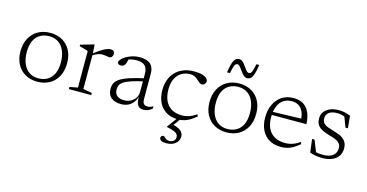

<svg xmlns="http://www.w3.org/2000/svg" viewBox="-91 -1116 3441 1801"><g transform="rotate(15 1630.0 -216.0)"><path d="M270 -23Q319.5 -23 357.2 -44.5Q395 -66 416.5 -109.5Q438 -153 438 -219Q438 -285 418 -332.5Q398 -380 360.8 -405.8Q323.5 -431.5 271 -431.5Q221.5 -431.5 183.8 -410.2Q146 -389 124.8 -345.2Q103.5 -301.5 103.5 -235.5Q103.5 -170 123.5 -122.2Q143.5 -74.5 181 -48.8Q218.5 -23 270 -23ZM269 10Q203 10 152.2 -18.8Q101.5 -47.5 73 -100.2Q44.5 -153 44.5 -224.5Q44.5 -298.5 73.2 -352.2Q102 -406 153.2 -435.2Q204.5 -464.5 272 -464.5Q338.5 -464.5 389.2 -436Q440 -407.5 468.2 -354.8Q496.5 -302 496.5 -230Q496.5 -156 468 -102.2Q439.5 -48.5 388.2 -19.2Q337 10 269 10Z M860 -462Q879.5 -462 888.2 -452.5Q897 -443 897 -427Q897 -409.5 888.2 -398.2Q879.5 -387 864.5 -387Q853 -387 842.2 -389Q831.5 -391 820 -392.8Q808.5 -394.5 795 -394.5Q782 -394.5 767.5 -391.2Q753 -388 735.8 -379.8Q718.5 -371.5 698 -357.5L687.5 -369.5Q726 -398.5 753.5 -416.8Q781 -435 800.5 -445Q820 -455 834.2 -458.5Q848.5 -462 860 -462ZM706 -378V-36L792.5 -20.5V0H575V-20.5L653.5 -36V-390Q647 -393 634.2 -396.8Q621.5 -400.5 604.5 -405.5Q587.5 -410.5 569 -415.5V-429.5L692.5 -465H700.5Z M1253.5 -285.5 1252.5 -255.5Q1172.5 -238.5 1124 -222.5Q1075.5 -206.5 1050.5 -190.2Q1025.5 -174 1016.8 -155Q1008 -136 1008 -113Q1008 -73.5 1032.2 -53Q1056.5 -32.5 1102 -32.5Q1136.5 -32.5 1165 -47.8Q1193.5 -63 1210.2 -88Q1227 -113 1227 -142.5V-323Q1227 -373 1202.8 -399.2Q1178.5 -425.5 1119.5 -425.5Q1095.5 -425.5 1071 -420.2Q1046.5 -415 1018.5 -403L1045.5 -423Q1042.5 -408 1039.2 -395.2Q1036 -382.5 1032.5 -372.8Q1029 -363 1024 -356.5Q1018 -347.5 1008 -343.8Q998 -340 987.5 -340Q971.5 -340 963.2 -347Q955 -354 955 -363.5Q955 -377 970.5 -393.5Q986 -410 1012 -425.5Q1038 -441 1071 -451Q1104 -461 1138 -461Q1191 -461 1222 -446.2Q1253 -431.5 1266.5 -403.2Q1280 -375 1280 -335.5V-95.5Q1280 -72 1285.2 -58.2Q1290.5 -44.5 1301.8 -38.8Q1313 -33 1329.5 -33Q1342 -33 1355 -36.8Q1368 -40.5 1383.5 -49.5V-28Q1363.5 -10 1343 -1.8Q1322.5 6.5 1302 6.5Q1275.5 6.5 1258.5 -4.2Q1241.5 -15 1234 -40.8Q1226.5 -66.5 1227.5 -111.5L1231 -113Q1221.5 -72 1200.8 -44.8Q1180 -17.5 1150 -3.8Q1120 10 1082.5 10Q1022.5 10 987 -18.8Q951.5 -47.5 951.5 -104.5Q951.5 -133.5 962.5 -158Q973.5 -182.5 1005 -203.8Q1036.5 -225 1096.2 -245Q1156 -265 1253.5 -285.5Z M1668 -464.5Q1718.5 -464.5 1748.5 -455.5Q1778.5 -446.5 1791.8 -432.8Q1805 -419 1805 -405Q1805 -393.5 1800 -384.5Q1795 -375.5 1786.2 -370.2Q1777.5 -365 1766.5 -365Q1756.5 -365 1747 -371.5Q1737.5 -378 1727.2 -387.8Q1717 -397.5 1704.8 -407Q1692.5 -416.5 1676.8 -423.2Q1661 -430 1640 -430Q1595.5 -430 1558.5 -409.2Q1521.5 -388.5 1499.5 -346.2Q1477.5 -304 1477.5 -240.5Q1477.5 -174.5 1499.2 -129Q1521 -83.5 1562 -59.8Q1603 -36 1661 -36Q1698 -36 1731.2 -47.2Q1764.5 -58.5 1802.5 -84.5L1809 -64.5Q1778 -38.5 1750.5 -22Q1723 -5.5 1694.8 2.2Q1666.5 10 1634 10Q1570 10 1522.8 -17.8Q1475.5 -45.5 1449.8 -97.5Q1424 -149.5 1424 -221.5Q1424 -273 1440 -317.2Q1456 -361.5 1487 -394.5Q1518 -427.5 1563.8 -446Q1609.5 -464.5 1668 -464.5ZM1590.5 254Q1550.5 254 1536 243.8Q1521.5 233.5 1521.5 219Q1521.5 209 1528 202Q1534.5 195 1545.5 195Q1553.5 195 1561 202.8Q1568.5 210.5 1579 218.2Q1589.5 226 1607 226Q1636 226 1652 211.5Q1668 197 1668 174Q1668 158.5 1658.8 146.5Q1649.5 134.5 1625.2 124.5Q1601 114.5 1556 105.5V100.5L1634.5 -7.5H1666.5L1596 89.5L1591 65.5Q1637.5 76 1663.2 90Q1689 104 1699 121Q1709 138 1709 157Q1709 184.5 1693.8 206.8Q1678.5 229 1651.8 241.5Q1625 254 1590.5 254Z M2106 -23Q2155.5 -23 2193.2 -44.5Q2231 -66 2252.5 -109.5Q2274 -153 2274 -219Q2274 -285 2254 -332.5Q2234 -380 2196.8 -405.8Q2159.5 -431.5 2107 -431.5Q2057.5 -431.5 2019.8 -410.2Q1982 -389 1960.8 -345.2Q1939.5 -301.5 1939.5 -235.5Q1939.5 -170 1959.5 -122.2Q1979.5 -74.5 2017 -48.8Q2054.5 -23 2106 -23ZM2105 10Q2039 10 1988.2 -18.8Q1937.5 -47.5 1909 -100.2Q1880.5 -153 1880.5 -224.5Q1880.5 -298.5 1909.2 -352.2Q1938 -406 1989.2 -435.2Q2040.5 -464.5 2108 -464.5Q2174.5 -464.5 2225.2 -436Q2276 -407.5 2304.2 -354.8Q2332.5 -302 2332.5 -230Q2332.5 -156 2304 -102.2Q2275.5 -48.5 2224.2 -19.2Q2173 10 2105 10ZM2241.5 -680.5Q2232.5 -620 2221.8 -587.8Q2211 -555.5 2196.8 -543.5Q2182.5 -531.5 2163 -531.5Q2142.5 -531.5 2126.2 -547Q2110 -562.5 2096.2 -582.8Q2082.5 -603 2069.2 -618.8Q2056 -634.5 2042 -634.5Q2032 -634.5 2024.2 -626.5Q2016.5 -618.5 2010 -597.5Q2003.5 -576.5 1995.5 -536H1967Q1976.5 -597 1987.2 -629Q1998 -661 2012.8 -673.2Q2027.5 -685.5 2046.5 -685.5Q2067 -685.5 2083 -670Q2099 -654.5 2112.8 -634Q2126.5 -613.5 2139.8 -598Q2153 -582.5 2167 -582.5Q2177 -582.5 2184.8 -590.2Q2192.5 -598 2199.2 -619.2Q2206 -640.5 2213.5 -680.5Z M2634 -464.5Q2693.5 -464.5 2732 -439.5Q2770.5 -414.5 2790.2 -368.5Q2810 -322.5 2812.5 -258.5H2469L2467.5 -288.5L2776 -297L2753.5 -279Q2751.5 -327 2736.8 -361Q2722 -395 2694.5 -413.2Q2667 -431.5 2626 -431.5Q2580.5 -431.5 2546.5 -409.8Q2512.5 -388 2494 -344.8Q2475.5 -301.5 2475.5 -237.5Q2475.5 -172 2497.8 -127.2Q2520 -82.5 2562 -59.2Q2604 -36 2663.5 -36Q2689.5 -36 2712.5 -41Q2735.5 -46 2758.8 -56.8Q2782 -67.5 2806.5 -84.5L2813 -64.5Q2782 -38.5 2753.8 -22Q2725.5 -5.5 2697 2.2Q2668.5 10 2635.5 10Q2570 10 2522 -17.8Q2474 -45.5 2448 -97.5Q2422 -149.5 2422 -222Q2422 -292 2448 -346.8Q2474 -401.5 2521.5 -433Q2569 -464.5 2634 -464.5Z M3071 -464.5Q3105.5 -464.5 3132 -458.8Q3158.5 -453 3187 -441L3198.5 -322H3175L3130 -440L3170.5 -403.5Q3142 -420.5 3118.2 -427.2Q3094.5 -434 3069.5 -434Q3015 -434 2987 -413.5Q2959 -393 2959 -356Q2959 -325.5 2975.8 -308.2Q2992.5 -291 3020 -281.2Q3047.5 -271.5 3079.5 -262Q3103.5 -255.5 3127 -246.5Q3150.5 -237.5 3169.8 -223Q3189 -208.5 3201 -185.8Q3213 -163 3213 -128Q3213 -86 3191.8 -55Q3170.5 -24 3131.2 -7.2Q3092 9.5 3038 9.5Q3004.5 9.5 2972.2 4.2Q2940 -1 2915.5 -11L2900 -138.5H2924L2974.5 -10.5L2931.5 -41.5Q2947 -34 2963.8 -29.2Q2980.5 -24.5 2998 -22.8Q3015.5 -21 3033 -21Q3097.5 -21 3131 -46.5Q3164.5 -72 3164.5 -117.5Q3164.5 -145 3152.2 -161.8Q3140 -178.5 3120 -188.5Q3100 -198.5 3076 -205.5Q3052 -212.5 3028 -219.5Q2996.5 -230 2970.5 -243.5Q2944.5 -257 2928.8 -280.5Q2913 -304 2913 -343Q2913 -379.5 2932.8 -406.8Q2952.5 -434 2988.2 -449.2Q3024 -464.5 3071 -464.5Z"/></g></svg>

Font: Newsreader Light
Style: Regular
Weight: 300
Designer: Hugues Gentile
Foundry: Production Type
Version: Version 1.003